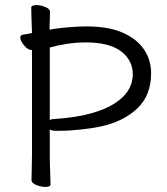

<svg xmlns="http://www.w3.org/2000/svg" viewBox="-20 -725 658 756"><path d="M106 -528H105Q90 -528 75 -546Q60 -564 60 -577Q60 -587 69 -588L106 -595Q105 -624 104 -652Q103 -680 103 -695Q103 -700 109 -702.5Q115 -705 123 -705Q140 -705 158.5 -697.5Q177 -690 177 -677Q177 -667 176 -649Q175 -631 175 -608Q188 -611 213.5 -614Q239 -617 268 -619Q297 -621 320 -621Q408 -621 464 -596Q520 -571 547.5 -529.5Q575 -488 575 -437Q575 -349 519.5 -297Q464 -245 372 -226Q344 -220 298.5 -215Q253 -210 215 -210Q207 -210 199.5 -210Q192 -210 186 -211Q180 -213 176 -215V-115Q176 -81 177.5 -48.5Q179 -16 179 1Q179 11 158 11Q142 11 123 3.5Q104 -4 104 -17Q104 -29 105 -58Q106 -87 106 -116ZM176 -252Q179 -254 182 -255Q185 -256 189 -256Q281 -262 340 -279Q399 -296 432.5 -318.5Q466 -341 481 -363.5Q496 -386 499.5 -404.5Q503 -423 503 -431Q503 -488 456.5 -523Q410 -558 318 -558Q282 -558 245 -552.5Q208 -547 176 -538Z"/></svg>

Font: Moon Stars Kai T HW
Style: Regular
Weight: 400
Designer: GuiWonder
Version: Version 1.101